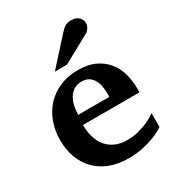

<svg xmlns="http://www.w3.org/2000/svg" viewBox="-178 -844 886 965"><g transform="rotate(-30 264.5 -361.0)"><path d="M355 -326.2Q355 -350.1 350.6 -371.1Q346.2 -392.1 336.2 -407.5Q326.2 -422.9 310.5 -431.9Q294.9 -440.9 272.9 -440.9Q245.1 -440.9 226.3 -428.5Q207.5 -416 196 -396.2Q184.6 -376.5 179.7 -352.1Q174.8 -327.6 174.8 -304.2H355ZM498 -46.9Q472.2 -29.8 439.9 -17.1Q412.1 -5.9 373.5 3.2Q335 12.2 287.1 12.2Q223.1 12.2 175.5 -7.3Q127.9 -26.9 95.9 -60.8Q64 -94.7 48.1 -140.1Q32.2 -185.5 32.2 -237.8Q32.2 -294.4 50 -342.5Q67.9 -390.6 100.8 -425.5Q133.8 -460.4 180.4 -480.2Q227.1 -500 284.2 -500Q342.8 -500 383.5 -480.7Q424.3 -461.4 449.7 -429.4Q475.1 -397.5 486.6 -356.4Q498 -315.4 498 -272V-248H169.9Q169.9 -207 180.2 -174.3Q190.4 -141.6 210.2 -118.7Q230 -95.7 258.8 -83.3Q287.6 -70.8 324.2 -70.8Q362.3 -70.8 393.8 -79.3Q425.3 -87.9 448.7 -98.6Q475.6 -111.3 498 -127ZM439.5 -681.2Q439.5 -676.3 437.3 -670.2Q435.1 -664.1 431.6 -658.2Q428.2 -652.3 423.3 -647.2Q418.5 -642.1 413.6 -639.2L251.5 -550.8H181.6L318.4 -702.1Q327.1 -711.4 334.2 -717.5Q341.3 -723.6 348.4 -727.3Q355.5 -731 363.3 -732.4Q371.1 -733.9 381.3 -733.9Q397.5 -733.9 408.4 -729Q419.4 -724.1 426.5 -716.6Q433.6 -709 436.5 -699.5Q439.5 -689.9 439.5 -681.2Z"/></g></svg>

Font: Charis SIL Phon
Style: Bold
Weight: 700
Foundry: SIL International
Version: Version 5.000